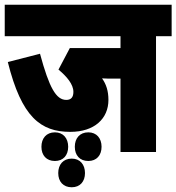

<svg xmlns="http://www.w3.org/2000/svg" viewBox="-20 -642 745 811"><path d="M639 -489H705V-622H0V-489H489V-439H275L227 -348C262 -319 290 -286 290 -254C290 -231 280 -220 260 -220C217 -220 188 -271 149 -415L13 -380C71 -147 152 -85 277 -85C379 -85 438 -141 438 -220C438 -257 429 -286 411 -311C426 -310 441 -310 451 -310H489V0H639ZM296 -22C296 14 317 38 353 38C388 38 409 14 409 -22C409 -58 388 -83 353 -83C317 -83 296 -58 296 -22ZM155 -22C155 14 176 38 212 38C247 38 268 14 268 -22C268 -58 247 -83 212 -83C176 -83 155 -58 155 -22ZM226 89C226 125 247 149 283 149C318 149 339 125 339 89C339 53 318 28 283 28C247 28 226 53 226 89Z"/></svg>

Font: Noto Sans Devanagari ExtraCondensed Black
Style: Regular
Weight: 900
Width: 2
Designer: Jelle Bosma - Monotype Design Team
Foundry: Monotype Imaging Inc.
Version: Version 2.004